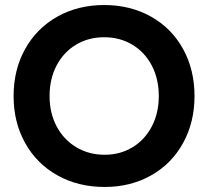

<svg xmlns="http://www.w3.org/2000/svg" viewBox="-20 -731 828 763"><path d="M34 -349Q34 -454 80 -536.5Q126 -619 208 -665Q290 -711 394 -711Q498 -711 580 -665Q662 -619 707.5 -536.5Q753 -454 753 -349Q753 -245 707.5 -162.5Q662 -80 580.5 -34Q499 12 396 12Q291 12 208.5 -34Q126 -80 80 -162.5Q34 -245 34 -349ZM396 -116Q458 -116 507 -146Q556 -176 583.5 -229Q611 -282 611 -349Q611 -417 583.5 -470Q556 -523 506.5 -553Q457 -583 394 -583Q331 -583 281.5 -553Q232 -523 204.5 -470Q177 -417 177 -349Q177 -282 205 -229Q233 -176 283 -146Q333 -116 396 -116Z"/></svg>

Font: Oak Sans
Style: Bold
Weight: 700
Designer: Erik Kennedy, Walven
Foundry: Erik Kennedy, Walven
Version: Version 1.000